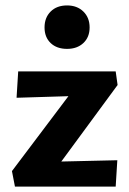

<svg xmlns="http://www.w3.org/2000/svg" viewBox="-20 -687 476 707"><path d="M24 -57 272 -386 335 -336 41 -327 47 -424H406L413 -374L163 -34L110 -90L412 -97L406 0H35ZM227 -507Q189 -507 166.5 -528.5Q144 -550 144 -586Q144 -622 166.5 -644.5Q189 -667 227 -667Q264 -667 287 -644.5Q310 -622 310 -586Q310 -550 287 -528.5Q264 -507 227 -507Z"/></svg>

Font: Ysabeau Infant ExtraBold
Style: Regular
Weight: 800
Designer: Christian Thalmann (Catharsis Fonts)
Version: Version 2.001;gftools[0.9.30]; featfreeze: ss01,ss02,lnum